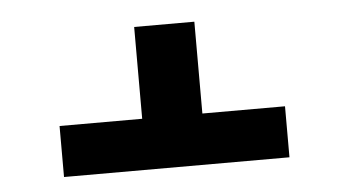

<svg xmlns="http://www.w3.org/2000/svg" viewBox="-33 -617 665 375"><g transform="rotate(-5 300.0 -430.0)"><path d="M79 -290V-390H241V-570H359V-390H521V-290Z"/></g></svg>

Font: Iosevka Extrabold Extended
Style: Regular
Weight: 800
Width: 7
Monospace: yes
Designer: Belleve Invis
Foundry: Belleve Invis
Version: Version 32.5.0; ttfautohint (v1.8.4)